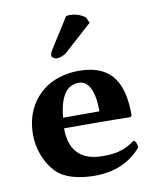

<svg xmlns="http://www.w3.org/2000/svg" viewBox="-79 -740 666 812"><g transform="rotate(-10 254.0 -334.0)"><path d="M448 -107C402 -70 353 -66 311 -66C262 -66 226 -79 202 -105C180 -129 169 -164 169 -210H269C369 -210 454 -208 454 -208L460 -214C460 -339 425 -439 271 -439C216 -439 156 -422 117 -389C68 -349 35 -289 35 -206C35 -147 57 -85 98 -42C132 -7 191 10 266 10C338 10 410 -13 464 -76C464 -89 458 -107 448 -107ZM173 -255C177 -304 189 -339 204 -359C216 -376 236 -389 264 -389C305 -389 329 -343 329 -255ZM260 -676 177 -545C171 -536 169 -527 169 -521C169 -515 182 -507 190 -507C200 -507 219 -511 233 -523L353 -631L343 -654C335 -664 306 -678 276 -678C271 -678 263 -677 260 -676Z"/></g></svg>

Font: Libertinus Sans
Style: Bold
Weight: 700
Designer: Philipp H. Poll, Khaled Hosny
Foundry: Caleb Maclennan
Version: Version 7.050;RELEASE